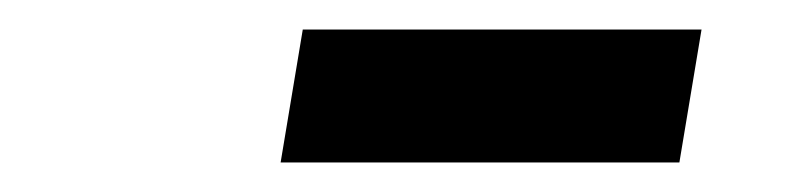

<svg xmlns="http://www.w3.org/2000/svg" viewBox="-20 -690 540 130"><path d="M170 -580 185 -670H455L440 -580Z"/></svg>

Font: Familjen Grotesk
Style: Bold Italic
Weight: 700
Italic angle: -9.46201°
Designer: Anders Wikstroem, Jonas Baeckman, Matilda Gysing, Kristian Moeller
Foundry: Familjen STHLM AB
Version: Version 2.002; ttfautohint (v1.8.4.7-5d5b)